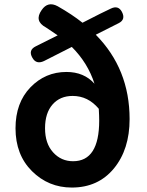

<svg xmlns="http://www.w3.org/2000/svg" viewBox="-20 -842 671 876"><path d="M313.5 -106.4Q432.6 -106.4 432.6 -292Q432.6 -312.5 430.7 -345.7Q381.8 -404.3 311.5 -404.3Q253.9 -404.3 219.7 -365.2Q185.5 -326.2 185.5 -256.8Q185.5 -187.5 222.2 -147Q258.8 -106.4 313.5 -106.4ZM356.4 -738.3Q453.1 -788.1 485.4 -802.7Q519.5 -819.3 536.1 -788.1Q554.7 -752.9 521.5 -736.3L417 -683.6Q571.3 -527.3 571.3 -298.8Q571.3 -160.2 499.5 -73.2Q427.7 13.7 307.6 13.7Q201.2 13.7 126 -61Q50.8 -135.7 50.8 -256.8Q50.8 -373 118.7 -443.4Q186.5 -513.7 283.2 -513.7Q363.3 -513.7 411.1 -460Q380.9 -554.7 307.6 -627.9L180.7 -563.5Q145.5 -546.9 127.9 -578.1Q107.4 -613.3 143.6 -630.9L243.2 -680.7Q213.9 -701.2 189.5 -716.8Q134.8 -746.1 169.9 -795.9Q198.2 -837.9 243.2 -813.5Q308.6 -776.4 356.4 -738.3Z"/></svg>

Font: GenSenMaruGothic TW TTF Bold
Style: Regular
Weight: 700
Version: Version 1.301